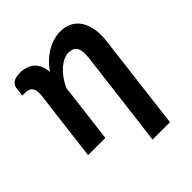

<svg xmlns="http://www.w3.org/2000/svg" viewBox="-191 -643 933 933"><g transform="rotate(-45 275.0 -176.5)"><path d="M439.5 168 500 -326.5C504 -357.5 503.8 -385.1 499.2 -409.2C494.8 -433.4 487 -453.8 476 -470.2C465 -486.8 450.9 -499.3 433.8 -508C416.6 -516.7 397.3 -521 376 -521C344 -521 312.9 -512.4 282.8 -495.2C252.6 -478.1 224.8 -452.2 199.5 -417.5C198.5 -434.8 195.2 -449.8 189.5 -462.2C183.8 -474.8 176.3 -485.1 167 -493.2C157.7 -501.4 146.8 -507.5 134.2 -511.5C121.8 -515.5 108.3 -517.5 94 -517.5C72 -517.5 56 -513.5 46 -505.5C36 -497.5 30.3 -488 29 -477L23.5 -430.5H46.5C63.2 -430.5 75.2 -425.1 82.5 -414.2C89.8 -403.4 92.2 -386.5 89.5 -363.5L45 0H163.5L201 -306.5C209.3 -323.8 218.7 -339.6 229 -353.8C239.3 -367.9 250.2 -379.8 261.5 -389.5C272.8 -399.2 284.3 -406.7 296 -412C307.7 -417.3 319 -420 330 -420C351.7 -420 366.7 -412.8 375 -398.2C383.3 -383.8 385.3 -359.8 381 -326.5L320 168Z"/></g></svg>

Font: Lato
Style: Bold Italic
Weight: 700
Italic angle: -7°
Designer: Lukasz Dziedzic
Foundry: tyPoland Lukasz Dziedzic
Version: Version 2.007; 2014-02-27